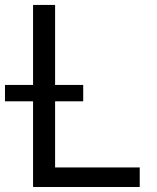

<svg xmlns="http://www.w3.org/2000/svg" viewBox="-44 -747 627 767"><path d="M88.1 0H514.2V-78.1H176.1V-342.3H288.4V-407.7H176.1V-727.3H88.1V-407.7H-24.1V-342.3H88.1Z"/></svg>

Font: Karasuma Gothic
Style: Regular
Weight: 400
Designer: Rasmus Andersson, Ryoko Nishizuka
Foundry: Genbu
Version: Version 1.00